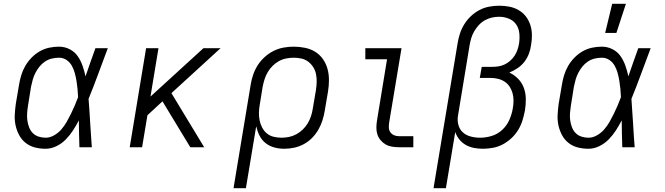

<svg xmlns="http://www.w3.org/2000/svg" viewBox="-20 -773 3490 1008"><path d="M219 8Q190 8 163 1Q136 -6 115 -22.5Q94 -39 81 -63Q68 -87 62 -114Q56 -141 57.5 -170Q59 -199 63 -228L80 -328Q84 -353 91.5 -378Q99 -403 112.5 -426.5Q126 -450 145.5 -470Q165 -490 188.5 -503.5Q212 -517 238 -522.5Q264 -528 289 -528Q320 -528 346 -514.5Q372 -501 388 -478Q404 -455 413.5 -427.5Q423 -400 429 -372Q441 -409 454.5 -446Q468 -483 481 -520H546Q521 -454 496.5 -387Q472 -320 445 -254Q450 -191 453.5 -127Q457 -63 462 0H397Q396 -35 395 -70Q394 -105 394 -141Q380 -114 363.5 -88.5Q347 -63 325.5 -41Q304 -19 276 -5.5Q248 8 219 8ZM220 -50Q242 -50 264 -62.5Q286 -75 302 -93.5Q318 -112 330 -133Q342 -154 352.5 -175.5Q363 -197 372.5 -219Q382 -241 390 -263Q389 -285 387 -306.5Q385 -328 381.5 -349Q378 -370 372.5 -390Q367 -410 357 -428Q347 -446 329.5 -458Q312 -470 290 -470Q271 -470 252 -465.5Q233 -461 216.5 -450Q200 -439 187.5 -423.5Q175 -408 166 -390.5Q157 -373 152 -355Q147 -337 143 -318L127 -218Q124 -199 122.5 -179.5Q121 -160 123.5 -141.5Q126 -123 132.5 -105.5Q139 -88 151.5 -75Q164 -62 182 -56Q200 -50 220 -50Z M661 0 747 -520H812L770 -266L1048 -520H1138L880 -284L1052 0H979L833 -241L754 -168L726 0Z M1206 215 1296 -328Q1300 -354 1309 -380.5Q1318 -407 1333 -430.5Q1348 -454 1369.5 -473.5Q1391 -493 1416 -505.5Q1441 -518 1468 -523Q1495 -528 1522 -528Q1552 -528 1581.5 -522Q1611 -516 1635 -501Q1659 -486 1675.5 -462.5Q1692 -439 1699.5 -411Q1707 -383 1707 -353Q1707 -323 1702 -292L1685 -192Q1681 -167 1673 -141.5Q1665 -116 1651.5 -92.5Q1638 -69 1618.5 -49Q1599 -29 1574.5 -16Q1550 -3 1524 2.5Q1498 8 1472 8Q1445 8 1419.5 1Q1394 -6 1374 -22Q1354 -38 1342.5 -61Q1331 -84 1325 -110L1271 215ZM1458 -50Q1477 -50 1497 -54Q1517 -58 1535.5 -68Q1554 -78 1569.5 -93Q1585 -108 1595.5 -125.5Q1606 -143 1612.5 -162.5Q1619 -182 1622 -202L1639 -302Q1642 -323 1642.5 -343.5Q1643 -364 1639 -384Q1635 -404 1624.5 -420.5Q1614 -437 1598.5 -449Q1583 -461 1563 -465.5Q1543 -470 1522 -470Q1503 -470 1482.5 -466Q1462 -462 1444 -452Q1426 -442 1411 -427Q1396 -412 1385.5 -394Q1375 -376 1369 -357Q1363 -338 1359 -318L1344 -225Q1340 -204 1339.5 -182.5Q1339 -161 1343 -141Q1347 -121 1356.5 -103Q1366 -85 1381 -72.5Q1396 -60 1416.5 -55Q1437 -50 1458 -50Z M2075 0Q2056 0 2038 -3Q2020 -6 2005 -14.5Q1990 -23 1978.5 -36.5Q1967 -50 1961.5 -66.5Q1956 -83 1956 -101.5Q1956 -120 1959 -139L2012 -462H1898V-520H2088L2023 -129Q2021 -116 2021.5 -102.5Q2022 -89 2029.5 -78.5Q2037 -68 2049 -63Q2061 -58 2074 -58H2150V0Z M2256 215 2382 -543Q2386 -569 2394 -594.5Q2402 -620 2416.5 -644Q2431 -668 2451.5 -687.5Q2472 -707 2496.5 -720Q2521 -733 2548 -738Q2575 -743 2601 -743Q2628 -743 2654 -738Q2680 -733 2702.5 -720Q2725 -707 2740.5 -687Q2756 -667 2764 -642.5Q2772 -618 2772.5 -590.5Q2773 -563 2768 -536Q2765 -513 2756.5 -490.5Q2748 -468 2733 -448.5Q2718 -429 2697 -415Q2676 -401 2654 -392Q2680 -380 2700 -359.5Q2720 -339 2730 -312Q2740 -285 2740.5 -254.5Q2741 -224 2736 -193Q2731 -167 2723 -141Q2715 -115 2700.5 -91Q2686 -67 2665 -47.5Q2644 -28 2619.5 -15Q2595 -2 2568 3Q2541 8 2515 8Q2491 8 2468 3.5Q2445 -1 2425.5 -12Q2406 -23 2391.5 -41Q2377 -59 2370 -80L2321 215ZM2501 -50Q2531 -50 2562 -59.5Q2593 -69 2617 -91.5Q2641 -114 2654 -143.5Q2667 -173 2672 -203Q2676 -224 2676 -244.5Q2676 -265 2671 -283.5Q2666 -302 2655.5 -318Q2645 -334 2629 -344.5Q2613 -355 2593.5 -359.5Q2574 -364 2554 -364H2499L2509 -422H2564Q2580 -422 2596.5 -424.5Q2613 -427 2629 -434.5Q2645 -442 2658.5 -454Q2672 -466 2681.5 -480.5Q2691 -495 2696.5 -511Q2702 -527 2705 -544Q2709 -571 2706.5 -597.5Q2704 -624 2690 -644.5Q2676 -665 2651.5 -675Q2627 -685 2600 -685Q2581 -685 2561.5 -680.5Q2542 -676 2524.5 -666Q2507 -656 2493 -640.5Q2479 -625 2469 -607.5Q2459 -590 2453.5 -571Q2448 -552 2445 -533L2385 -169Q2380 -143 2386 -119Q2392 -95 2409 -79Q2426 -63 2450.5 -56.5Q2475 -50 2501 -50Z M3069 8Q3040 8 3013 1Q2986 -6 2965 -22.5Q2944 -39 2931 -63Q2918 -87 2912 -114Q2906 -141 2907.5 -170Q2909 -199 2913 -228L2930 -328Q2934 -353 2941.5 -378Q2949 -403 2962.5 -426.5Q2976 -450 2995.5 -470Q3015 -490 3038.5 -503.5Q3062 -517 3088 -522.5Q3114 -528 3139 -528Q3170 -528 3196 -514.5Q3222 -501 3238 -478Q3254 -455 3263.5 -427.5Q3273 -400 3279 -372Q3291 -409 3304.5 -446Q3318 -483 3331 -520H3396Q3371 -454 3346.5 -387Q3322 -320 3295 -254Q3300 -191 3303.5 -127Q3307 -63 3312 0H3247Q3246 -35 3245 -70Q3244 -105 3244 -141Q3230 -114 3213.5 -88.5Q3197 -63 3175.5 -41Q3154 -19 3126 -5.5Q3098 8 3069 8ZM3070 -50Q3092 -50 3114 -62.5Q3136 -75 3152 -93.5Q3168 -112 3180 -133Q3192 -154 3202.5 -175.5Q3213 -197 3222.5 -219Q3232 -241 3240 -263Q3239 -285 3237 -306.5Q3235 -328 3231.5 -349Q3228 -370 3222.5 -390Q3217 -410 3207 -428Q3197 -446 3179.5 -458Q3162 -470 3140 -470Q3121 -470 3102 -465.5Q3083 -461 3066.5 -450Q3050 -439 3037.5 -423.5Q3025 -408 3016 -390.5Q3007 -373 3002 -355Q2997 -337 2993 -318L2977 -218Q2974 -199 2972.5 -179.5Q2971 -160 2973.5 -141.5Q2976 -123 2982.5 -105.5Q2989 -88 3001.5 -75Q3014 -62 3032 -56Q3050 -50 3070 -50ZM3157 -600 3194 -753H3266L3216 -600Z"/></svg>

Font: Iosevka Etoile Light
Style: Italic
Weight: 300
Italic angle: -9°
Designer: Belleve Invis
Foundry: Belleve Invis
Version: Version 22.1.2; ttfautohint (v1.8.4)